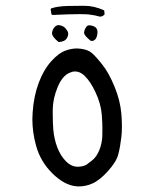

<svg xmlns="http://www.w3.org/2000/svg" viewBox="-20 -631 540 672"><path d="M254.9 21.5Q280.3 21.5 302.2 11.7Q328.6 0.5 358.2 -32.5Q387.7 -65.4 394 -90.8Q400.9 -117.2 404.8 -151.4Q406.7 -168.5 406.7 -188.7Q406.7 -209 404.8 -232.4Q400.9 -279.3 380.6 -328.4Q360.4 -377.4 337.4 -405.8Q314.5 -434.6 300.8 -446Q287.1 -457.5 262.2 -460.4Q255.9 -461.4 249.5 -461.4Q230.5 -461.4 211.4 -454.6Q186 -446.3 159.7 -417Q132.8 -387.2 115.5 -341.1Q98.1 -294.9 94.2 -236.8Q93.3 -225.6 93.3 -213.9Q93.3 -168 106 -122.1Q121.1 -65.9 163.1 -24.4Q205.1 17.1 246.6 21Q250.5 21.5 254.9 21.5ZM252.4 -47.4Q229.5 -47.4 210.4 -66.9Q191.4 -86.4 180.4 -115.5Q169.4 -144.5 166.5 -178.2Q164.6 -203.6 164.6 -231Q164.6 -239.7 164.6 -249Q165.5 -287.1 181.6 -325.7Q197.8 -365.7 224.1 -376.5Q233.9 -380.9 242.7 -380.9Q258.8 -380.9 273.4 -368.2L277.8 -363.8Q296.9 -345.2 314 -308.6Q333.5 -267.6 336.4 -228Q338.4 -198.2 338.4 -182.4Q338.4 -166.5 338.1 -155.3Q337.9 -144 335 -129.9Q332 -115.7 327.4 -105Q322.8 -94.2 317.9 -86.9Q313 -79.6 308.6 -75.2Q304.2 -70.8 301.3 -68.8Q295.9 -64 290 -60.1Q277.8 -48.3 254.4 -47.4Q253.4 -47.4 252.4 -47.4ZM162.1 -514.6Q162.1 -502.4 185.1 -483.9Q206.5 -484.4 214.4 -498Q218.8 -505.9 218.8 -512.2Q218.8 -518.6 214.8 -524.4L209 -532.2Q202.6 -539.1 193.4 -541.5Q189 -543 185.1 -543Q177.7 -543 171.9 -537.1Q163.6 -528.8 162.1 -515.6Q162.1 -515.1 162.1 -514.6ZM309.1 -489.7Q317.4 -494.1 320.3 -509.3Q321.3 -514.2 321.3 -518.6Q321.3 -533.7 308.1 -539.1Q298.8 -542.5 293 -542.5Q287.1 -542.5 284.2 -539.1Q276.4 -531.2 274.4 -518.1Q274.4 -517.6 274.4 -516.6Q274.4 -505.9 298.3 -487.8Q299.3 -487.8 300 -487.8Q300.8 -487.8 301.8 -487.8Q302.7 -487.8 304.2 -488Q305.7 -488.3 306.9 -488.8Q308.1 -489.3 309.1 -489.7ZM329.6 -572.8Q339.8 -572.8 346.2 -581.1L344.7 -594.7Q309.6 -610.8 273.9 -610.8Q236.3 -610.8 216.3 -610.1Q196.3 -609.4 183.6 -607.4Q170.9 -605.5 159.2 -601.6L157.2 -598.6L160.2 -580.6L163.6 -578.6Q225.1 -581.5 256.8 -581.5Q276.9 -581.5 289.1 -580.6Q311.5 -578.1 329.6 -572.8Z"/></svg>

Font: Bakudai
Style: Light
Weight: 300
Version: Version 1.48